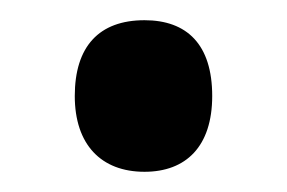

<svg xmlns="http://www.w3.org/2000/svg" viewBox="-20 -447 284 190"><path d="M54 -352C54 -304 80 -277 123 -277C164 -277 190 -302 190 -352C190 -403 165 -427 123 -427C78 -427 54 -401 54 -352Z"/></svg>

Font: Noto Sans Georgian ExtraCondensed SemiBold
Style: Regular
Weight: 600
Width: 2
Designer: Monotype Design Team, Akaki Razmadze
Foundry: Google LLC
Version: Version 2.005